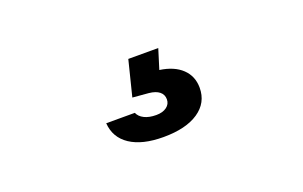

<svg xmlns="http://www.w3.org/2000/svg" viewBox="-43 -167 837 530"><g transform="rotate(-20 375.0 98.0)"><path d="M438 -20 420 38Q462 44 485 66Q508 88 508 122Q508 166 471 191Q434 216 368 216Q306 216 270.5 192.5Q235 169 232 126H316Q321 138 335 145Q349 152 370 152Q389 152 400.5 143.5Q412 135 412 121Q412 107 401.5 98.5Q391 90 371 88L324 84L350 -20Z"/></g></svg>

Font: Martian Mono Custom sWd Rg
Style: Regular
Weight: 400
Width: 6
Monospace: yes
Designer: Alex Havermale
Foundry: Evil Martians
Version: Version 1.000